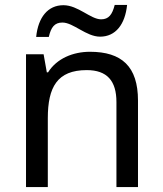

<svg xmlns="http://www.w3.org/2000/svg" viewBox="-20 -755 658 775"><path d="M126 -606H177C186 -645 200 -664 232 -664C276 -664 328 -607 384 -607C447 -607 485 -657 493 -735H443C433 -696 419 -677 388 -677C346 -677 295 -734 236 -734C173 -734 134 -685 126 -606ZM343 -546C275 -546 209 -519 174 -463H169L156 -536H85V0H173V-278C173 -403 211 -472 330 -472C412 -472 450 -429 450 -343V0H537V-349C537 -487 471 -546 343 -546Z"/></svg>

Font: Noto Sans Arabic UI
Style: Regular
Weight: 400
Designer: Monotype Design Team, Nadine Chahine and Nizar Qandah
Foundry: Monotype Imaging Inc.
Version: Version 2.010